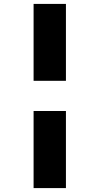

<svg xmlns="http://www.w3.org/2000/svg" viewBox="-20 -760 508 982"><path d="M151.8 202V-192.3H317.2V202ZM151.8 -346.7V-740H317.2V-346.7Z"/></svg>

Font: Lexend Giga
Style: Regular
Weight: 400
Designer: Bonnie Shaver-Troup, Thomas Jockin
Foundry: Lexend
Version: Version 1.007